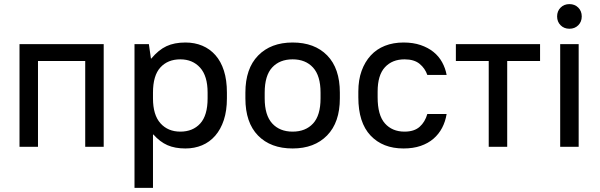

<svg xmlns="http://www.w3.org/2000/svg" viewBox="-20 -715 2921 935"><path d="M75 -500H485V0H395V-418H165V0H75Z M635 -500H705L715 -430H717Q752 -472 790.5 -490Q829 -508 883 -508Q928 -508 965 -492.5Q1002 -477 1029 -446.5Q1056 -416 1070.5 -370.5Q1085 -325 1085 -264V-236Q1085 -176 1070 -130.5Q1055 -85 1028 -54Q1001 -23 964 -7.5Q927 8 883 8Q832 8 795.5 -8Q759 -24 727 -60H725V200H635ZM858 -74Q919 -74 955 -113.5Q991 -153 991 -236V-264Q991 -345 954.5 -385.5Q918 -426 858 -426Q797 -426 761 -386.5Q725 -347 725 -264V-236Q725 -155 761.5 -114.5Q798 -74 858 -74Z M1405 8Q1298 8 1236.5 -55Q1175 -118 1175 -236V-264Q1175 -381 1237 -444.5Q1299 -508 1405 -508Q1512 -508 1573.5 -445Q1635 -382 1635 -264V-236Q1635 -119 1573 -55.5Q1511 8 1405 8ZM1405 -74Q1468 -74 1504.5 -113.5Q1541 -153 1541 -236V-264Q1541 -346 1504.5 -386Q1468 -426 1405 -426Q1342 -426 1305.5 -386.5Q1269 -347 1269 -264V-236Q1269 -154 1305.5 -114Q1342 -74 1405 -74Z M1945 8Q1844 8 1784.5 -55Q1725 -118 1725 -241V-269Q1725 -326 1741 -370Q1757 -414 1785.5 -445Q1814 -476 1854.5 -492Q1895 -508 1945 -508Q1992 -508 2028.5 -495.5Q2065 -483 2091 -462Q2117 -441 2133 -412Q2149 -383 2155 -350H2061Q2050 -382 2023.5 -404Q1997 -426 1950 -426Q1890 -426 1854.5 -387.5Q1819 -349 1819 -269V-241Q1819 -154 1854.5 -114Q1890 -74 1950 -74Q1997 -74 2023.5 -97.5Q2050 -121 2061 -160H2155Q2149 -123 2133 -92.5Q2117 -62 2091 -39.5Q2065 -17 2028.5 -4.5Q1992 8 1945 8Z M2360 -418H2200V-500H2610V-418H2450V0H2360Z M2708 -500H2798V0H2708ZM2753 -575Q2727 -575 2710 -592Q2693 -609 2693 -635Q2693 -661 2710 -678Q2727 -695 2753 -695Q2779 -695 2796 -678Q2813 -661 2813 -635Q2813 -609 2796 -592Q2779 -575 2753 -575Z"/></svg>

Font: PT Root UI Medium
Style: Regular
Weight: 500
Designer: Vitaly Kuzmin
Foundry: ParaType Ltd.
Version: Version 2.001G